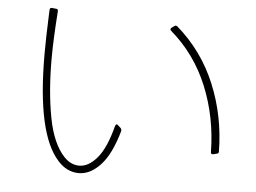

<svg xmlns="http://www.w3.org/2000/svg" viewBox="-50 -783 1100 825"><g transform="rotate(5 500.0 -370.5)"><path d="M318 -22Q266 -22 227 -66Q127 -176 127 -518Q127 -589 131 -687L132 -710Q132 -719 141 -719L160 -717Q168 -717 168 -707Q159 -583 159 -500Q159 -361 180 -249Q201 -137 253 -83Q282 -54 317 -54Q357 -54 394 -97.5Q431 -141 456 -238Q458 -243 461 -244.5Q464 -246 468 -242L480 -231Q485 -226 484 -218Q456 -118 412 -70Q368 -22 318 -22ZM660 -666Q653 -673 661 -679L672 -687Q678 -692 685 -687Q795 -592 851.5 -456.5Q908 -321 910 -167Q910 -158 902 -157L886 -153H884Q876 -153 876 -161Q874 -312 820 -443.5Q766 -575 660 -666Z"/></g></svg>

Font: LINE Seed JP_TTF Thin
Style: Regular
Weight: 250
Designer: LY Corporation & Fontrix & Fontworks
Version: Version 1.008